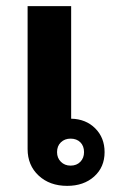

<svg xmlns="http://www.w3.org/2000/svg" viewBox="-20 -596 371 626"><path d="M321 -100Q321 -51 287 -20.5Q253 10 199 10Q142 10 106 -23.5Q70 -57 70 -110V-576H212V-209Q260 -208 290.5 -177.5Q321 -147 321 -100ZM254 -100Q254 -120 242 -132Q230 -144 210 -144Q191 -144 178.5 -132Q166 -120 166 -100Q166 -81 178.5 -68.5Q191 -56 210 -56Q230 -56 242 -68.5Q254 -81 254 -100Z"/></svg>

Font: Sarabun ExtraBold
Style: Regular
Weight: 800
Version: Version 1.000; ttfautohint (v1.6)